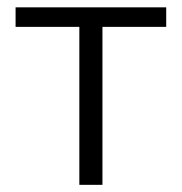

<svg xmlns="http://www.w3.org/2000/svg" viewBox="-20 -516 508 536"><path d="M201.5 0V-441H23.5V-495.5H444V-441H266V0Z"/></svg>

Font: Commissioner Light
Style: Regular
Weight: 300
Designer: Kostas Bartsokas
Foundry: Kostas Bartsokas
Version: Version 1.000; ttfautohint (v1.8.3)